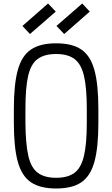

<svg xmlns="http://www.w3.org/2000/svg" viewBox="-20 -1061 640 1095"><path d="M300 14Q209 14 156.5 -21.5Q104 -57 81.5 -138.5Q59 -220 59 -360V-440Q59 -580 81.5 -661.5Q104 -743 156.5 -778.5Q209 -814 300 -814Q392 -814 444 -778.5Q496 -743 518.5 -661.5Q541 -580 541 -440V-360Q541 -220 518.5 -138.5Q496 -57 444 -21.5Q392 14 300 14ZM300 -47Q367 -47 405 -75.5Q443 -104 459 -172.5Q475 -241 475 -360V-440Q475 -560 459 -628Q443 -696 405 -724.5Q367 -753 300 -753Q233 -753 194.5 -724.5Q156 -696 140.5 -628Q125 -560 125 -440V-360Q126 -241 141.5 -172.5Q157 -104 195.5 -75.5Q234 -47 300 -47ZM346 -867 302 -913 449 -1041 492 -995ZM151 -867 108 -913 254 -1041 298 -995Z"/></svg>

Font: Victor Mono Light
Style: Regular
Weight: 300
Monospace: yes
Designer: Rune Bjørnerås
Version: Version 1.561;gftools[0.9.30]